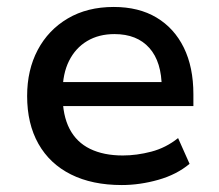

<svg xmlns="http://www.w3.org/2000/svg" viewBox="-20 -523 631 552"><path d="M330 9Q245 9 184 -21.5Q123 -52 90.5 -109.5Q58 -167 58 -247Q58 -322 88.5 -379.5Q119 -437 175 -470Q231 -503 307 -503Q379 -503 430 -472.5Q481 -442 508.5 -386Q536 -330 536 -252V-218H141V-287H462L445 -270Q445 -345 409.5 -385Q374 -425 309 -425Q264 -425 230.5 -405Q197 -385 178.5 -348Q160 -311 160 -259V-249Q160 -191 180 -152.5Q200 -114 239 -95Q278 -76 333 -76Q373 -76 415 -87Q457 -98 492 -126L525 -52Q488 -21 435 -6Q382 9 330 9Z"/></svg>

Font: Nunito Sans 9pt SemiBold
Style: Regular
Weight: 600
Version: Version 3.101;gftools[0.9.27]